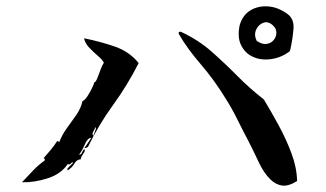

<svg xmlns="http://www.w3.org/2000/svg" viewBox="-20 -681 1040 612"><path d="M927 -104Q900 -87 880 -89.5Q860 -92 843 -108Q821 -129 804 -165.5Q787 -202 771 -233Q754 -265 737 -299.5Q720 -334 701 -364Q664 -425 620.5 -475.5Q577 -526 551 -571Q546 -580 556 -580Q612 -554 654.5 -516.5Q697 -479 736.5 -439Q776 -399 821 -364Q844 -326 868 -282Q892 -238 909 -192.5Q926 -147 927 -104ZM422 -480Q386 -409 340.5 -346.5Q295 -284 260 -212Q258 -212 255 -210Q252 -208 249 -209Q255 -217 263 -229.5Q271 -242 271 -242Q259 -241 251 -222Q243 -203 232 -188Q239 -188 241.5 -195Q244 -202 249 -206Q251 -202 250 -199Q249 -196 246 -192Q244 -188 241 -184Q238 -180 237 -173Q225 -173 217.5 -160Q210 -147 196 -138Q193 -142 197 -146Q201 -150 206 -155Q211 -160 213 -162Q212 -165 208 -162Q206 -160 203.5 -158Q201 -156 196 -158Q174 -126 131.5 -112.5Q89 -99 50 -100Q68 -119 85.5 -137.5Q103 -156 122 -169Q124 -174 121.5 -175.5Q119 -177 119 -177Q130 -189 141.5 -203Q153 -217 162 -231Q164 -232 166.5 -230Q169 -228 169 -228Q178 -252 193.5 -273Q209 -294 223.5 -315Q238 -336 243 -359Q250 -361 258.5 -374Q267 -387 273.5 -400.5Q280 -414 280 -418Q285 -419 290 -431Q295 -443 300 -457.5Q305 -472 311 -481Q307 -490 293 -502Q279 -514 265 -528.5Q251 -543 248 -559Q298 -549 345 -533Q392 -517 422 -480ZM904 -518Q877 -497 843.5 -492.5Q810 -488 784 -501Q761 -512 748.5 -537Q736 -562 744 -601Q754 -634 779 -648.5Q804 -663 835.5 -660.5Q867 -658 897 -636Q918 -620 915.5 -589Q913 -558 906 -526Q905 -521 904 -518ZM850 -600Q835 -614 819.5 -608.5Q804 -603 796.5 -586.5Q789 -570 798 -551Q815 -539 829.5 -541Q844 -543 852.5 -553.5Q861 -564 861 -577Q861 -590 850 -600ZM283 -275Q283 -272 280 -266Q277 -262 275.5 -257.5Q274 -253 277 -248Q277 -248 280 -255Q283 -262 285 -268.5Q287 -275 283 -275Z"/></svg>

Font: Yuji Syuku
Style: Regular
Weight: 400
Designer: Kataoka Yuji
Foundry: Kinuta Font Factory
Version: Version 3.002